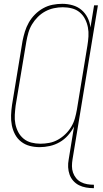

<svg xmlns="http://www.w3.org/2000/svg" viewBox="-20 -763 540 1006"><path d="M472 223Q451 223 431 219.5Q411 216 394 207.5Q377 199 364 184.5Q351 170 344.5 151.5Q338 133 337 113Q336 93 340 72L368 -100Q355 -75 336 -53.5Q317 -32 292.5 -18Q268 -4 241 2Q214 8 188 8Q161 8 136 1.5Q111 -5 91 -20.5Q71 -36 59 -58.5Q47 -81 42 -106.5Q37 -132 38 -159Q39 -186 43 -213L98 -548Q103 -573 110.5 -597.5Q118 -622 131 -645Q144 -668 163.5 -687.5Q183 -707 206.5 -720Q230 -733 255.5 -738Q281 -743 306 -743Q334 -743 360.5 -735.5Q387 -728 407 -711Q427 -694 439 -670Q451 -646 454 -619L473 -735H493L360 72Q357 90 357 107.5Q357 125 362.5 141Q368 157 378.5 170Q389 183 404 191Q419 199 436.5 202Q454 205 472 205ZM192 -10Q215 -10 238.5 -14.5Q262 -19 283.5 -31Q305 -43 323 -60.5Q341 -78 353.5 -99Q366 -120 372.5 -143Q379 -166 383 -189L438 -524Q442 -548 443.5 -572.5Q445 -597 440.5 -620Q436 -643 425.5 -663.5Q415 -684 397.5 -698.5Q380 -713 357 -719Q334 -725 309 -725Q286 -725 262.5 -720Q239 -715 217.5 -703.5Q196 -692 178 -674Q160 -656 147.5 -635Q135 -614 128.5 -591Q122 -568 118 -545L62 -210Q59 -186 57.5 -161.5Q56 -137 60.5 -114Q65 -91 75.5 -71Q86 -51 103.5 -36.5Q121 -22 144 -16Q167 -10 192 -10Z"/></svg>

Font: Iosevka Thin
Style: Italic
Weight: 100
Italic angle: -9°
Monospace: yes
Designer: Belleve Invis
Foundry: Belleve Invis
Version: Version 32.5.0; ttfautohint (v1.8.4)